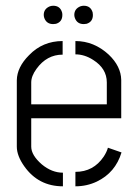

<svg xmlns="http://www.w3.org/2000/svg" viewBox="-20 -655 485 675"><path d="M133.8 -602.5Q133.8 -624 155.3 -632.8Q161.1 -634.8 167 -634.8Q191.4 -634.8 198.2 -611.3Q199.2 -607.4 199.2 -602.5Q199.2 -578.1 176.8 -571.3Q171.9 -570.3 167 -570.3Q143.6 -570.3 135.7 -591.8Q133.8 -597.7 133.8 -602.5ZM241.2 -602.5Q241.2 -624 262.7 -632.8Q268.6 -634.8 274.4 -634.8Q298.8 -634.8 305.7 -611.3Q306.6 -607.4 306.6 -602.5Q306.6 -578.1 284.2 -571.3Q279.3 -570.3 274.4 -570.3Q251 -570.3 243.2 -591.8Q241.2 -597.7 241.2 -602.5ZM39.1 -139.6V-373Q40 -418.9 82 -460.9Q129.9 -510.7 200.2 -510.7V-462.9Q144.5 -462.9 108.4 -413.1Q89.8 -387.7 89.8 -365.2V-288.1H355.5V-365.2Q355.5 -414.1 307.6 -444.3Q277.3 -463.9 245.1 -463.9V-510.7Q310.5 -510.7 362.3 -462.9Q405.3 -421.9 406.2 -374V-239.3H89.8V-139.6Q89.8 -109.4 127 -77.1Q162.1 -47.9 201.2 -47.9V0Q115.2 0 65.4 -70.3Q39.1 -107.4 39.1 -139.6ZM245.1 0V-50.8Q308.6 -50.8 344.7 -104.5Q355.5 -121.1 359.4 -135.7L407.2 -119.1Q385.7 -47.9 320.3 -16.6Q285.2 0 245.1 0Z"/></svg>

Font: Post No Bills Colombo
Style: Regular
Weight: 400
Designer: Kosala Senevirathne, Siva Puranthara, Lasantha Premarathna, Tharique Azeez
Foundry: Mooniak
Version: Version 1.220 ; ttfautohint (v1.6)